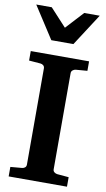

<svg xmlns="http://www.w3.org/2000/svg" viewBox="-100 -964 559 1012"><g transform="rotate(10 179.5 -458.5)"><path d="M22.9 0V-50.8L85 -56.2Q94.2 -57.1 100.6 -62.7Q106.9 -68.4 106.9 -78.1V-592.8Q106.9 -602.5 100.6 -608.4Q94.2 -614.3 85 -615.2L22.9 -620.1V-670.9H335V-620.1L272.9 -615.2Q264.6 -614.3 257.3 -608.4Q250 -602.5 250 -592.8V-78.1Q250 -68.4 257.3 -62.7Q264.6 -57.1 272.9 -56.2L335 -50.8V0ZM237.8 -746.1H119.6L8.8 -917.5H91.8L178.7 -823.2L265.6 -917.5H348.6Z"/></g></svg>

Font: Charis SIL Afr
Style: Bold
Weight: 700
Foundry: SIL International
Version: Version 5.000